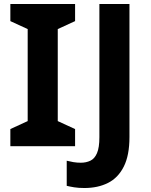

<svg xmlns="http://www.w3.org/2000/svg" viewBox="-20 -734 760 964"><path d="M357 0H32V-86L119 -126V-588L32 -628V-714H357V-628L270 -588V-126L357 -86ZM403.6 210Q374.6 210 352.8 206.5Q331 203 315 199V73Q330.8 77 348.5 80Q366.3 83 386 83Q412 83 433.5 73Q455 63 467 35Q479 7 479 -45V-714H630V-46Q630 46 601.5 102.5Q573 159 522.2 184.5Q471.4 210 403.6 210Z"/></svg>

Font: Noto Sans Tai Tham
Style: Regular
Weight: 400
Designer: Monotype Design Team 2013. Revised by David WIlliams 2020
Foundry: Monotype Imaging Inc.
Version: Version 2.002